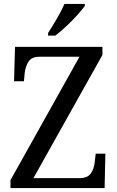

<svg xmlns="http://www.w3.org/2000/svg" viewBox="-20 -951 592 971"><path d="M33 0V-40L382 -664H181Q140 -664 124.5 -640Q109 -616 105 -583L101 -540H51L56 -714H498V-673L149 -50H381Q423 -50 439.5 -74Q456 -98 459 -131L464 -174H513L509 0ZM223 -784Q244 -816 267.5 -856.5Q291 -897 306 -931H409V-921Q397 -904 371.5 -875.5Q346 -847 315.5 -818.5Q285 -790 260 -771H223Z"/></svg>

Font: Noto Serif Khmer SemiCondensed
Style: Regular
Weight: 400
Width: 4
Designer: Danh Hong and the Monotype Design Team
Foundry: Monotype Imaging Inc.
Version: Version 2.004; ttfautohint (v1.8.4.7-5d5b)